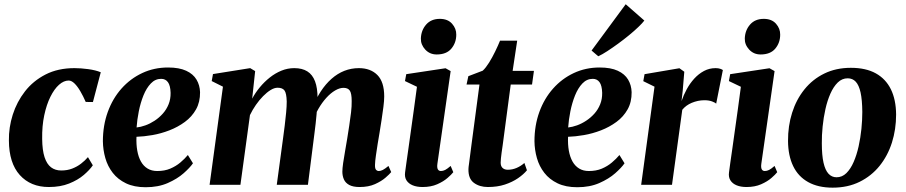

<svg xmlns="http://www.w3.org/2000/svg" viewBox="-20 -872 4277 906"><path d="M210.5 10.5Q124.5 10.5 73.5 -46Q22.5 -102.5 22 -209Q21 -270.5 40.2 -331Q59.5 -391.5 98 -441Q136.5 -490.5 195 -520.5Q253.5 -550.5 331.5 -550.5Q361 -550.5 396.2 -545.8Q431.5 -541 455.5 -531L418.5 -390.5L384.5 -391Q372.5 -418.5 359.2 -441.2Q346 -464 331.8 -478Q317.5 -492 304 -492Q281 -492 258.5 -472Q236 -452 217.8 -415.2Q199.5 -378.5 188.8 -328Q178 -277.5 179 -216.5Q179.5 -163.5 190.2 -130.5Q201 -97.5 220.8 -82.5Q240.5 -67.5 269 -67.5Q297.5 -67.5 320.8 -76.5Q344 -85.5 362.5 -99.8Q381 -114 395 -130.5L418 -92Q403.5 -70.5 375.5 -46.5Q347.5 -22.5 306.2 -6Q265 10.5 210.5 10.5Z M890.5 -101.5Q876.5 -81 846.5 -54.5Q816.5 -28 771.5 -8.2Q726.5 11.5 667.5 11.5Q613 11.5 574.5 -7Q536 -25.5 512 -56.5Q488 -87.5 477 -126.2Q466 -165 465.5 -205.5Q465.5 -280 488.5 -343.5Q511.5 -407 553.2 -454Q595 -501 651 -527.2Q707 -553.5 773 -553.5Q825.5 -553.5 858.5 -538.2Q891.5 -523 907.2 -496.5Q923 -470 924 -437Q924.5 -390.5 905 -355.8Q885.5 -321 852.5 -296.8Q819.5 -272.5 779.5 -257Q739.5 -241.5 698.8 -234.5Q658 -227.5 624 -226.5Q622.5 -190.5 627.8 -161Q633 -131.5 645 -110Q657 -88.5 676.2 -76.8Q695.5 -65 722 -65Q756.5 -65 783.2 -76.2Q810 -87.5 830.8 -105Q851.5 -122.5 866.5 -140.5ZM740.5 -500Q712.5 -500 691.8 -478.2Q671 -456.5 657 -421.8Q643 -387 635 -347Q627 -307 624.5 -270.5Q644 -272.5 666.2 -280.5Q688.5 -288.5 709.8 -302.5Q731 -316.5 748.2 -335.8Q765.5 -355 775.5 -379.8Q785.5 -404.5 785 -434Q784 -468.5 772.5 -484.2Q761 -500 740.5 -500Z M1184 -536.5 1170 -406.5Q1184.5 -434 1205.8 -459.8Q1227 -485.5 1252.8 -506Q1278.5 -526.5 1307.8 -538.5Q1337 -550.5 1368.5 -550.5Q1406 -550.5 1430.2 -535.2Q1454.5 -520 1466.5 -488.5Q1478.5 -457 1478.5 -408.5Q1478.5 -401 1477.8 -391.2Q1477 -381.5 1476 -370.8Q1475 -360 1473.5 -350L1455 -362Q1471 -406 1493.8 -440.8Q1516.5 -475.5 1544.5 -500.2Q1572.5 -525 1605 -537.8Q1637.5 -550.5 1673.5 -550.5Q1728.5 -550.5 1760.8 -518Q1793 -485.5 1793 -417Q1793 -397 1789.2 -367.5Q1785.5 -338 1780.5 -305.8Q1775.5 -273.5 1771 -246Q1766.5 -220.5 1762 -192.2Q1757.5 -164 1753.8 -138Q1750 -112 1749.5 -94Q1749 -76.5 1754.5 -70.8Q1760 -65 1767.5 -65Q1776 -65 1786.5 -70.2Q1797 -75.5 1813 -89L1826 -60Q1818 -50 1799 -33.5Q1780 -17 1749.5 -3.2Q1719 10.5 1677 10.5Q1646 10.5 1628 0.8Q1610 -9 1602.8 -25.5Q1595.5 -42 1595.5 -62Q1595.5 -76.5 1599.2 -102.8Q1603 -129 1608.5 -159.8Q1614 -190.5 1618.5 -218.5Q1623 -247.5 1628 -279.5Q1633 -311.5 1636.5 -341.5Q1640 -371.5 1639.5 -395Q1639.5 -431 1630.8 -444.2Q1622 -457.5 1601 -457.5Q1582.5 -457.5 1561.5 -445.2Q1540.5 -433 1520 -410.5Q1499.5 -388 1482.2 -358Q1465 -328 1454 -292.5L1476.5 -378.5Q1476 -357 1474 -334.5Q1472 -312 1469.5 -289.2Q1467 -266.5 1464 -244L1433 0H1286L1315.5 -218Q1319.5 -247.5 1323.5 -279.2Q1327.5 -311 1330.2 -340.8Q1333 -370.5 1333 -393Q1332 -432 1322.5 -445Q1313 -458 1290 -458Q1274.5 -458 1257 -447.2Q1239.5 -436.5 1221.5 -418.2Q1203.5 -400 1187.5 -377Q1171.5 -354 1159.5 -329L1114.5 0H969L1032 -463L979 -489.5L985 -522.5L1160.5 -550.5Z M1974 10.5Q1947 10.5 1927.5 2.5Q1908 -5.5 1898.2 -20.8Q1888.5 -36 1891.5 -58.5Q1893.5 -75.5 1897.8 -104.5Q1902 -133.5 1907.5 -172.8Q1913 -212 1919.5 -258.5Q1926 -305 1933.2 -356.8Q1940.5 -408.5 1947.5 -462.5L1891 -489.5L1897 -522L2082.5 -550L2106.5 -536.5L2044 -99.5Q2041.5 -81.5 2046 -73.2Q2050.5 -65 2060.5 -65Q2070.5 -65 2080.8 -70.2Q2091 -75.5 2106.5 -89L2119 -59.5Q2110.5 -48.5 2091.5 -32Q2072.5 -15.5 2043 -2.5Q2013.5 10.5 1974 10.5ZM2040.5 -615Q2008 -615 1986.5 -638.2Q1965 -661.5 1966 -691Q1967.5 -729.5 1991 -756.2Q2014.5 -783 2055.5 -783Q2093 -783 2113.2 -760Q2133.5 -737 2133 -708.5Q2133 -670.5 2110 -642.8Q2087 -615 2040.5 -615Z M2352 -186.5Q2349 -167 2347 -152Q2345 -137 2343.8 -125.2Q2342.5 -113.5 2342.5 -104.5Q2342.5 -88 2351.5 -79.5Q2360.5 -71 2376 -71Q2397.5 -71 2417.5 -79.5Q2437.5 -88 2454.5 -103L2466.5 -68.5Q2450.5 -49 2424.2 -31Q2398 -13 2362.5 -1.2Q2327 10.5 2282 10.5Q2243 10.5 2216.2 -9.2Q2189.5 -29 2190.5 -74Q2190.5 -77.5 2191.2 -84.5Q2192 -91.5 2193.8 -104Q2195.5 -116.5 2198 -136.5Q2200.5 -156.5 2204.5 -187L2242.5 -473H2181.5L2190 -512.5L2258 -538.5Q2272.5 -552 2287.8 -576.5Q2303 -601 2316.5 -628.8Q2330 -656.5 2339.5 -680H2420.5L2399 -537.5H2499.5L2490.5 -473H2390Z M2927 -101.5Q2913 -81 2883 -54.5Q2853 -28 2808 -8.2Q2763 11.5 2704 11.5Q2649.5 11.5 2611 -7Q2572.5 -25.5 2548.5 -56.5Q2524.5 -87.5 2513.5 -126.2Q2502.5 -165 2502 -205.5Q2502 -280 2525 -343.5Q2548 -407 2589.8 -454Q2631.5 -501 2687.5 -527.2Q2743.5 -553.5 2809.5 -553.5Q2862 -553.5 2895 -538.2Q2928 -523 2943.8 -496.5Q2959.5 -470 2960.5 -437Q2961 -390.5 2941.5 -355.8Q2922 -321 2889 -296.8Q2856 -272.5 2816 -257Q2776 -241.5 2735.2 -234.5Q2694.5 -227.5 2660.5 -226.5Q2659 -190.5 2664.2 -161Q2669.5 -131.5 2681.5 -110Q2693.5 -88.5 2712.8 -76.8Q2732 -65 2758.5 -65Q2793 -65 2819.8 -76.2Q2846.5 -87.5 2867.2 -105Q2888 -122.5 2903 -140.5ZM2777 -500Q2749 -500 2728.2 -478.2Q2707.5 -456.5 2693.5 -421.8Q2679.5 -387 2671.5 -347Q2663.5 -307 2661 -270.5Q2680.5 -272.5 2702.8 -280.5Q2725 -288.5 2746.2 -302.5Q2767.5 -316.5 2784.8 -335.8Q2802 -355 2812 -379.8Q2822 -404.5 2821.5 -434Q2820.5 -468.5 2809 -484.2Q2797.5 -500 2777 -500ZM2771.5 -633.5 2932.5 -852 3020.5 -775Q3011.5 -763 2992.5 -744.8Q2973.5 -726.5 2948.5 -706Q2923.5 -685.5 2896.8 -666Q2870 -646.5 2845.5 -630.5Q2821 -614.5 2803 -606.5Z M3005.5 0 3068.5 -463 3015.5 -489 3021.5 -522 3186 -550 3209 -533.5 3201.5 -443.5 3196 -395Q3205.5 -423 3220.5 -450.8Q3235.5 -478.5 3256 -501Q3276.5 -523.5 3301.8 -537Q3327 -550.5 3356.5 -550.5Q3369.5 -550.5 3378.2 -547.5Q3387 -544.5 3391 -541.5L3359.5 -383Q3356 -387 3341 -393Q3326 -399 3304 -399Q3288 -399 3273 -395.8Q3258 -392.5 3244.2 -386.8Q3230.5 -381 3219.2 -372.8Q3208 -364.5 3199.5 -354L3151 0Z M3502.5 10.5Q3475.5 10.5 3456 2.5Q3436.5 -5.5 3426.8 -20.8Q3417 -36 3420 -58.5Q3422 -75.5 3426.2 -104.5Q3430.5 -133.5 3436 -172.8Q3441.5 -212 3448 -258.5Q3454.5 -305 3461.8 -356.8Q3469 -408.5 3476 -462.5L3419.5 -489.5L3425.5 -522L3611 -550L3635 -536.5L3572.5 -99.5Q3570 -81.5 3574.5 -73.2Q3579 -65 3589 -65Q3599 -65 3609.2 -70.2Q3619.5 -75.5 3635 -89L3647.5 -59.5Q3639 -48.5 3620 -32Q3601 -15.5 3571.5 -2.5Q3542 10.5 3502.5 10.5ZM3569 -615Q3536.5 -615 3515 -638.2Q3493.5 -661.5 3494.5 -691Q3496 -729.5 3519.5 -756.2Q3543 -783 3584 -783Q3621.5 -783 3641.8 -760Q3662 -737 3661.5 -708.5Q3661.5 -670.5 3638.5 -642.8Q3615.5 -615 3569 -615Z M3995 -552Q4065.5 -552 4112.5 -526Q4159.5 -500 4183.8 -450.8Q4208 -401.5 4208.5 -331.5Q4208.5 -261.5 4188.8 -199.2Q4169 -137 4130.5 -89.2Q4092 -41.5 4036.2 -14Q3980.5 13.5 3909 13.5Q3840.5 13.5 3793.5 -12.8Q3746.5 -39 3722.8 -88.2Q3699 -137.5 3698.5 -206.5Q3698 -277.5 3717.8 -340Q3737.5 -402.5 3776 -450.2Q3814.5 -498 3869.8 -525Q3925 -552 3995 -552ZM3980 -502.5Q3953.5 -502.5 3933.2 -482.8Q3913 -463 3898.5 -430.2Q3884 -397.5 3875 -357.2Q3866 -317 3861.8 -275Q3857.5 -233 3858 -195.5Q3858 -139.5 3866 -104.2Q3874 -69 3889.5 -52.2Q3905 -35.5 3927.5 -35.5Q3954 -35.5 3974 -55.2Q3994 -75 4008.2 -107.8Q4022.5 -140.5 4031.5 -181Q4040.5 -221.5 4044.8 -263.8Q4049 -306 4049 -344Q4048.5 -401 4040.8 -435.8Q4033 -470.5 4018 -486.5Q4003 -502.5 3980 -502.5Z"/></svg>

Font: Merriweather 60pt ExtraBold
Style: Italic
Weight: 800
Italic angle: -7.8°
Version: Version 2.101